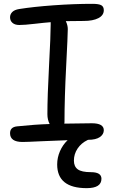

<svg xmlns="http://www.w3.org/2000/svg" viewBox="-20 -726 591 997"><path d="M97.2 11.2Q32.2 11.2 32.2 -34.2Q32.2 -65.9 67.9 -69.8Q159.7 -79.6 237.8 -82Q226.1 -104.5 226.1 -132.8Q226.1 -224.6 234.6 -384.3Q243.2 -543.9 243.2 -600.1V-610.8Q211.4 -608.4 159.4 -602.3Q107.4 -596.2 80.1 -596.2Q57.6 -596.2 44.9 -607.2Q32.2 -618.2 32.2 -636.2Q32.2 -651.9 43.7 -663.6Q55.2 -675.3 80.1 -679.2Q153.3 -690.9 258.8 -698.5Q364.3 -706.1 460 -706.1Q493.2 -706.1 506.1 -698.7Q519 -691.4 519 -672.9Q519 -646.5 491 -631.8Q462.9 -617.2 414.1 -617.2Q348.6 -617.2 321.8 -616.2Q332 -594.7 332 -575.2Q332 -545.4 323.5 -380.9Q314.9 -216.3 314.9 -92.8Q314.9 -91.3 314.5 -88.4Q314 -85.4 314 -84Q403.8 -85.9 457 -85.9Q519 -85.9 519 -49.8Q519 -28.3 498.5 -14.2Q478 0 438 0L435.1 1Q401.4 17.1 382.6 45.7Q363.8 74.2 363.8 107.9Q363.8 138.7 383.8 153.3Q403.8 168 452.1 168Q506.8 168 506.8 202.1Q506.8 251 430.2 251Q276.9 251 276.9 127.9Q276.9 92.3 291.5 58.8Q306.2 25.4 331.1 2Q277.3 3.4 197.8 7.3Q118.2 11.2 97.2 11.2Z"/></svg>

Font: Shantell Sans Normal
Style: Regular
Weight: 400
Designer: Stephen Nixon, Anya Danilova, Shantell Martin
Foundry: Arrow Type
Version: Version 1.006;[559af2be0]